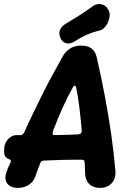

<svg xmlns="http://www.w3.org/2000/svg" viewBox="-33 -905 632 935"><path d="M54 10Q29 10 13 -1Q-3 -12 -6 -30.5Q-9 -49 1 -73Q4 -84 9.5 -95Q15 -106 19 -116Q20 -120 20 -122.5Q20 -125 19 -126Q18 -126 16.5 -127Q15 -128 13 -129Q4 -132 -3 -138Q-10 -144 -12 -156Q-14 -168 -12 -186V-188Q-9 -207 0.5 -220Q10 -233 22.5 -240Q35 -247 47 -247H68Q74 -247 78 -251Q82 -255 86 -263Q109 -314 131 -359Q153 -404 174.5 -447.5Q196 -491 220 -535Q244 -579 270 -626Q300 -683 363 -683Q425 -683 438 -626Q459 -535 476.5 -443Q494 -351 507.5 -258.5Q521 -166 529 -74Q532 -36 511 -13Q490 10 455 10Q420 10 400.5 -10Q381 -30 381 -68Q381 -79 380.5 -91Q380 -103 379 -116Q378 -127 367 -127Q340 -127 318 -127Q296 -127 275.5 -126.5Q255 -126 232.5 -125Q210 -124 182 -123Q176 -123 170.5 -120.5Q165 -118 163 -110Q157 -96 152.5 -83.5Q148 -71 142 -54Q133 -23 109.5 -6.5Q86 10 54 10ZM231 -247Q262 -248 291.5 -248.5Q321 -249 351 -251Q360 -253 363 -258.5Q366 -264 365 -270Q360 -329 353.5 -382.5Q347 -436 337 -482Q336 -487 332 -487.5Q328 -488 323 -482Q296 -434 272 -380.5Q248 -327 225 -267Q223 -259 223.5 -253Q224 -247 231 -247ZM330 -703Q308 -689 289 -694.5Q270 -700 261 -720V-722Q252 -741 259 -759Q266 -777 288 -790Q320 -809 351 -828.5Q382 -848 415 -872Q435 -889 459 -884.5Q483 -880 493 -859L497 -853Q504 -839 499.5 -817.5Q495 -796 482 -778Q469 -760 451 -756Q413 -747 383.5 -733Q354 -719 330 -703Z"/></svg>

Font: Winky Sans SemiBold
Style: Italic
Weight: 600
Italic angle: -8.97852°
Designer: Simon Atzbach
Foundry: typofactur
Version: Version 1.205